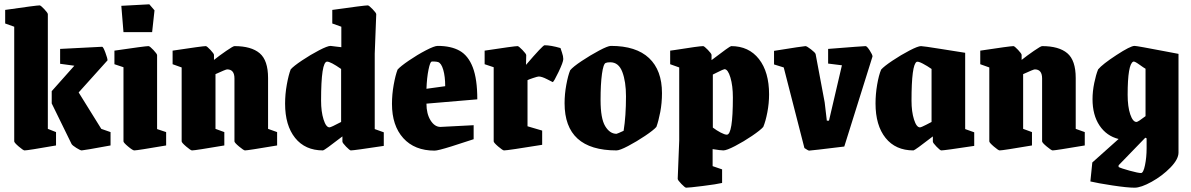

<svg xmlns="http://www.w3.org/2000/svg" viewBox="-20 -686 5528 891"><path d="M46 -30V-562L4 -577V-640Q149 -661 164 -661Q169 -661 185.5 -643.5Q202 -626 202 -620V-88L240 -73V-11Q109 12 94 12Q88 12 67 -6Q46 -24 46 -30ZM312 -18 220 -206V-263L325 -381L259 -390V-459L454 -469Q459 -469 469 -442Q479 -415 479 -406L345 -257L450 -88L493 -73V-11Q368 12 359 12Q353 12 334.5 0.5Q316 -11 312 -18Z M553 -30V-374L511 -388V-451Q654 -472 669 -472Q675 -472 692 -454Q709 -436 709 -430V-87L751 -73V-11Q617 12 603 12Q596 12 574.5 -6Q553 -24 553 -30ZM553 -537 543 -659 673 -666 697 -638 686 -537Z M823 -30V-373L781 -388V-451Q920 -472 935 -472Q940 -472 956.5 -454.5Q973 -437 973 -431V-408Q998 -428 1030 -450Q1062 -472 1068 -472Q1146 -472 1185 -439Q1224 -406 1224 -324V-88L1266 -73V-11Q1130 12 1117 12Q1111 12 1089.5 -6Q1068 -24 1068 -30V-322Q1068 -364 1034 -364Q1028 -364 980 -342V-88L1021 -73V-11Q886 12 871 12Q865 12 844 -6Q823 -24 823 -30Z M1303 -205Q1303 -249 1311 -293.5Q1319 -338 1329 -364Q1342 -379 1381.5 -405.5Q1421 -432 1460.5 -452.5Q1500 -473 1514 -473L1538 -470L1564 -467V-562L1522 -577V-640Q1671 -661 1687 -661Q1692 -661 1709 -643.5Q1726 -626 1726 -620L1719 -437V-87L1761 -72V-9Q1623 12 1608 12Q1603 12 1586 -5.5Q1569 -23 1569 -29V-53Q1485 12 1479 12Q1396 12 1349.5 -46Q1303 -104 1303 -205ZM1563 -120V-366Q1514 -400 1498 -400Q1470 -400 1470 -219Q1470 -168 1481.5 -131.5Q1493 -95 1509 -95Q1516 -95 1563 -120Z M1799 -204Q1799 -248 1807 -292.5Q1815 -337 1825 -363Q1838 -378 1877.5 -405Q1917 -432 1956.5 -452.5Q1996 -473 2011 -473Q2073 -473 2113 -450.5Q2153 -428 2174 -373.5Q2195 -319 2195 -225L1959 -205Q1959 -158 1978 -127.5Q1997 -97 2024 -97L2178 -105V-40Q2137 -26 2074.5 -6.5Q2012 13 1997 13Q1904 13 1851.5 -45Q1799 -103 1799 -204ZM2013 -398Q2006 -400 1996 -400.5Q1986 -401 1983 -400Q1976 -399 1968.5 -362.5Q1961 -326 1959 -274L2046 -286Q2046 -331 2037 -362Q2028 -393 2013 -398Z M2271 -30V-374L2229 -388V-451Q2367 -472 2382 -472Q2387 -472 2404.5 -454Q2422 -436 2422 -430L2421 -385Q2499 -476 2507 -476Q2536 -476 2581 -463Q2582 -459 2588 -442Q2594 -425 2594 -412Q2594 -398 2572 -352Q2550 -306 2545 -305Q2543 -306 2518.5 -318.5Q2494 -331 2480 -331Q2475 -331 2454 -324Q2433 -317 2428 -314V-100L2496 -80V-14Q2336 12 2319 12Q2313 12 2292 -6Q2271 -24 2271 -30Z M2600 -207Q2600 -249 2608 -292.5Q2616 -336 2626 -360Q2639 -376 2679.5 -403Q2720 -430 2760.5 -451.5Q2801 -473 2815 -473Q2932 -473 2992 -416.5Q3052 -360 3052 -254Q3052 -208 3044 -166Q3036 -124 3026 -97Q3013 -82 2973.5 -55.5Q2934 -29 2895 -8.5Q2856 12 2841 12Q2600 12 2600 -207ZM2874 -79Q2885 -147 2885 -239Q2885 -307 2868 -352Q2851 -397 2812 -397Q2798 -397 2791 -394Q2780 -390 2773.5 -343Q2767 -296 2767 -222Q2767 -136 2788.5 -100.5Q2810 -65 2841 -65Q2846 -66 2874 -79Z M3125 144 3132 -34V-373L3090 -388V-451L3112 -454Q3225 -472 3243 -472Q3248 -472 3265 -454.5Q3282 -437 3282 -431V-407Q3367 -472 3373 -472Q3455 -472 3502 -412Q3549 -352 3549 -248Q3549 -207 3541 -165Q3533 -123 3522 -97Q3509 -82 3470 -55.5Q3431 -29 3391.5 -8.5Q3352 12 3337 12Q3325 12 3287 6V85L3331 100V163Q3306 169 3242 177Q3178 185 3164 185Q3159 185 3142 167.5Q3125 150 3125 144ZM3381 -234Q3381 -288 3369.5 -326.5Q3358 -365 3342 -365Q3338 -365 3306 -349L3288 -340V-94Q3305 -81 3324 -71Q3343 -61 3353 -61Q3381 -61 3381 -234Z M3713 1 3617 -373 3572 -387V-450Q3709 -472 3718 -472Q3724 -472 3743.5 -457Q3763 -442 3765 -435L3807 -211L3817 -126H3827L3887 -383L3823 -391V-459Q3987 -472 3997 -472Q4003 -472 4016 -452Q4029 -432 4029 -424L3898 -6Q3743 13 3734 13Q3731 13 3713 1Z M4043 -206Q4043 -249 4050.5 -293Q4058 -337 4069 -363Q4082 -378 4121.5 -404.5Q4161 -431 4200.5 -451.5Q4240 -472 4254 -472Q4264 -472 4345.5 -459Q4427 -446 4459 -441V-87L4501 -72V-9Q4363 12 4348 12Q4343 12 4326 -5.5Q4309 -23 4309 -29V-53Q4225 12 4219 12Q4136 12 4089.5 -46Q4043 -104 4043 -206ZM4303 -120V-366Q4283 -380 4262 -391Q4241 -402 4234 -399Q4210 -386 4210 -219Q4210 -168 4221.5 -131.5Q4233 -95 4249 -95Q4255 -95 4278 -107Q4301 -119 4303 -120Z M4571 -30V-373L4529 -388V-451Q4668 -472 4683 -472Q4688 -472 4704.5 -454.5Q4721 -437 4721 -431V-408Q4746 -428 4778 -450Q4810 -472 4816 -472Q4894 -472 4933 -439Q4972 -406 4972 -324V-88L5014 -73V-11Q4878 12 4865 12Q4859 12 4837.5 -6Q4816 -24 4816 -30V-322Q4816 -364 4782 -364Q4776 -364 4728 -342V-88L4769 -73V-11Q4634 12 4619 12Q4613 12 4592 -6Q4571 -24 4571 -30Z M5040 156 5049 68 5171 -41Q5115 -55 5082.5 -103.5Q5050 -152 5050 -226Q5050 -262 5058 -301Q5066 -340 5076 -364Q5096 -388 5161 -430.5Q5226 -473 5245 -473Q5256 -473 5391 -447L5449 -436V22Q5449 53 5411.5 91.5Q5374 130 5324.5 157.5Q5275 185 5245 185Q5211 185 5142 174.5Q5073 164 5040 156ZM5296 -147V-367Q5290 -370 5267 -386.5Q5244 -403 5239 -400Q5213 -388 5213 -246Q5213 -191 5225 -155.5Q5237 -120 5254 -120Q5261 -120 5296 -147ZM5301 2V-44L5295 -47L5171 81V89Q5182 95 5222 106Q5262 117 5275 117Q5286 117 5293.5 80.5Q5301 44 5301 2Z"/></svg>

Font: Grenze ExtraBold
Style: Regular
Weight: 800
Designer: Renata Polastri
Foundry: Omnibus-Type
Version: Version 1.002; ttfautohint (v1.8)